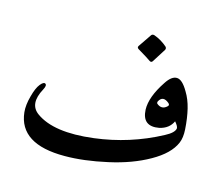

<svg xmlns="http://www.w3.org/2000/svg" viewBox="-105 -867 1193 1029"><g transform="rotate(15 491.5 -352.5)"><path d="M869 -480Q892 -443 904 -393.5Q916 -344 920 -282Q923 -236 910 -206Q882 -140 788 -87Q695 -34 568 -6Q438 23 333 23Q82 24 64 -148Q62 -168 64.5 -190.5Q67 -213 74 -238Q87 -288 105 -310Q123 -332 133 -325Q144 -318 130 -292Q80 -200 141 -156Q242 -83 459 -110Q653 -134 823 -225Q873 -251 876 -276Q876 -288 857 -310Q837 -266 784 -254Q692 -237 688 -330Q686 -400 748 -493Q777 -538 807 -537Q837 -536 869 -480ZM797 -377Q808 -386 796 -396Q760 -426 740 -390Q736 -381 741 -376Q770 -352 797 -377ZM613 -722Q619 -730 630 -727Q650 -720 668.5 -709Q687 -698 703 -684Q711 -676 706 -666L658 -590Q651 -580 640 -588Q630 -596 568 -633Q557 -640 564 -650Z"/></g></svg>

Font: Amiri
Style: Bold
Weight: 700
Designer: Khaled Hosny
Version: Version 0.113